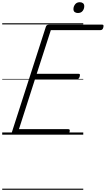

<svg xmlns="http://www.w3.org/2000/svg" viewBox="-20 -1221 959 1741"><path d="M111 0Q97 0 90.5 -5.5Q84 -11 88 -23L396 -979Q399 -988 406 -993Q413 -998 428 -998H905Q916 -998 918 -991.5Q920 -985 917 -973Q914 -960 907.5 -954Q901 -948 891 -948H441L313 -552H691Q702 -552 704 -546Q706 -540 703 -528Q699 -514 692.5 -508Q686 -502 677 -502H297L152 -50H598Q609 -50 611.5 -44Q614 -38 611 -25Q607 -12 600.5 -6Q594 0 584 0ZM686 -1103Q669 -1103 657.5 -1111.5Q646 -1120 646 -1139Q646 -1162 661 -1181.5Q676 -1201 704 -1201Q721 -1201 732.5 -1192Q744 -1183 744 -1165Q744 -1141 729.5 -1122Q715 -1103 686 -1103ZM0 490H735V500H0ZM0 -20H735V0H0ZM0 -505H735V-500H0ZM0 -1010H735V-1000H0Z"/></svg>

Font: Playwrite MX Guides
Style: Regular
Weight: 400
Designer: Veronika Burian, José Scaglione
Foundry: TypeTogether
Version: Version 1.003